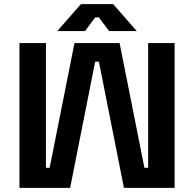

<svg xmlns="http://www.w3.org/2000/svg" viewBox="-20 -908 938 928"><path d="M824 -700V0H579L458 -610H440L319 0H74V-700H202V-97H220L340 -700H558L678 -97H696V-700ZM257 -758 371 -888H527L641 -758H507L458 -824H440L391 -758Z"/></svg>

Font: Space 7353
Style: Regular
Weight: 400
Designer: Christine Claussen + Ruben Lyon  (Space 7353)
Version: Version 1.000;FEAKit 1.0